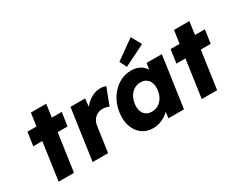

<svg xmlns="http://www.w3.org/2000/svg" viewBox="-100 -1263 2145 1731"><g transform="rotate(-30 972.0 -397.5)"><path d="M115 0 210 -665H370L275 0ZM77 -391 97 -531H454L434 -391Z M469 0 545 -531H697L679 -358L654 -391Q672 -434 704.5 -468Q737 -502 776.5 -522Q816 -542 858 -542Q876 -542 891.5 -539Q907 -536 919 -532L850 -355Q840 -362 822 -366.5Q804 -371 784 -371Q762 -371 742 -363.5Q722 -356 707 -342Q692 -328 681.5 -309Q671 -290 668 -266L630 0Z M1097 9Q1030 9 982.5 -26.5Q935 -62 913 -124.5Q891 -187 902 -266Q914 -347 953.5 -409Q993 -471 1052 -506.5Q1111 -542 1180 -542Q1218 -542 1248 -531Q1278 -520 1299.5 -500.5Q1321 -481 1334 -455.5Q1347 -430 1351 -401L1319 -405L1337 -531H1496L1420 0H1258L1276 -128L1312 -129Q1300 -101 1278.5 -76Q1257 -51 1228.5 -32Q1200 -13 1166.5 -2Q1133 9 1097 9ZM1160 -126Q1197 -126 1226.5 -143Q1256 -160 1275.5 -191.5Q1295 -223 1301 -266Q1307 -309 1296.5 -340.5Q1286 -372 1261.5 -389.5Q1237 -407 1200 -407Q1164 -407 1135 -389.5Q1106 -372 1086.5 -340.5Q1067 -309 1061 -266Q1055 -223 1065.5 -191.5Q1076 -160 1100 -143Q1124 -126 1160 -126ZM1166 -589 1130 -662 1329 -804 1387 -699Z M1605 0 1700 -665H1860L1765 0ZM1567 -391 1587 -531H1944L1924 -391Z"/></g></svg>

Font: Lexend
Style: Bold Italic
Weight: 700
Italic angle: -8.13011°
Designer: Bonnie Shaver-Troup, Thomas Jockin
Foundry: Lexend
Version: Version 1.007